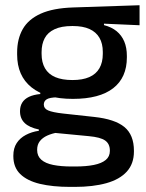

<svg xmlns="http://www.w3.org/2000/svg" viewBox="-20 -526 558 734"><path d="M258.5 -148Q155.5 -148 100.5 -192Q45.5 -236 45.5 -317.5V-325.5Q45.5 -377 67 -414.8Q88.5 -452.5 135.8 -473.8Q183 -495 259.5 -497.5L513.5 -506V-429.5L377.5 -435.5V-430Q406.5 -422.5 425.8 -406.8Q445 -391 455 -367.5Q465 -344 465 -312V-306.5Q465 -229.5 412.8 -188.8Q360.5 -148 258.5 -148ZM254.5 110.5H267Q309.5 110.5 339 104.5Q368.5 98.5 384.2 85.5Q400 72.5 400 51V49.5Q400 24 382 11.2Q364 -1.5 319.5 -5.5L178.5 -19L203 -20Q179 -16 160.8 -7.8Q142.5 0.5 132.2 13.8Q122 27 122 46.5V47.5Q122 70.5 137.8 84.5Q153.5 98.5 183.2 104.5Q213 110.5 254.5 110.5ZM265 188.5H248.5Q181 188.5 132.2 176.8Q83.5 165 57.2 139.2Q31 113.5 31 71V69Q31 40.5 43.8 21Q56.5 1.5 78.8 -10.2Q101 -22 128.5 -26V-31Q92 -38.5 74.2 -55.8Q56.5 -73 56.5 -100.5V-101Q56.5 -120 65 -133.8Q73.5 -147.5 90.8 -155.8Q108 -164 134 -166.5V-177.5L237 -152.5L199.5 -154Q170 -153.5 158.8 -146.5Q147.5 -139.5 147.5 -126.5V-126Q147.5 -111 164.2 -103.8Q181 -96.5 221 -92L340 -79Q419 -70.5 455.5 -40.5Q492 -10.5 492 50.5V53Q492 100 464.8 130Q437.5 160 386.8 174.2Q336 188.5 265 188.5ZM257 -220Q295.5 -220 321.2 -231.2Q347 -242.5 360 -265Q373 -287.5 373 -320V-327.5Q373 -359.5 360.2 -381.5Q347.5 -403.5 322.2 -415Q297 -426.5 258.5 -426.5H256Q214.5 -426.5 188.5 -414.2Q162.5 -402 150.8 -379.8Q139 -357.5 139 -327V-320Q139 -287.5 152 -265Q165 -242.5 191.2 -231.2Q217.5 -220 257 -220Z"/></svg>

Font: Anek Devanagari Medium
Style: Regular
Weight: 500
Designer: Kailash Malviya (Devanagari) & Yesha Goshar (Latin)
Foundry: Ek Type
Version: Version 1.003